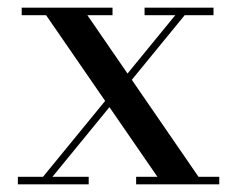

<svg xmlns="http://www.w3.org/2000/svg" viewBox="-20 -480 617 500"><path d="M334.5 0V-19.5H390L100 -440.5H36.5V-460H273V-440.5H207.5L497 -19.5H551V0ZM26.5 0V-19.5H92L436.5 -440.5H356.5V-460H536V-440.5H461L116.5 -19.5H211V0Z"/></svg>

Font: Bodoni Moda SC
Style: Regular
Weight: 400
Designer: Owen Earl
Foundry: indestructible type
Version: Version 2.005